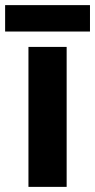

<svg xmlns="http://www.w3.org/2000/svg" viewBox="-33 -729 371 749"><path d="M318 -709H-13V-606H318ZM227 0V-546H78V0Z"/></svg>

Font: Noto Sans Bassa Vah
Style: Bold
Weight: 700
Designer: Monotype Design Team
Foundry: Monotype Imaging Inc.
Version: Version 2.002